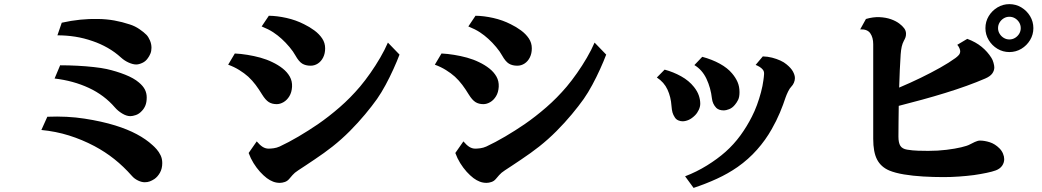

<svg xmlns="http://www.w3.org/2000/svg" viewBox="-20 -854 5040 929"><path d="M454.1 -762.2Q495.1 -761.7 533.2 -754.9Q571.3 -748 607.9 -735.8Q632.8 -728 654.8 -712.9Q676.8 -697.8 689 -685.1Q698.2 -675.3 705.6 -658.2Q712.9 -641.1 712.9 -623Q712.9 -606.4 707.5 -594Q702.1 -581.5 695.8 -573.2Q685.1 -557.1 668.5 -549.6Q651.9 -542 639.2 -542Q623.5 -542 603 -551Q582.5 -560.1 565.9 -575.2Q536.1 -602.5 500.7 -622.6Q465.3 -642.6 429.2 -654.8Q386.2 -669.9 343.8 -676.5Q301.3 -683.1 257.8 -683.1L278.8 -744.1Q324.7 -754.4 368.7 -758.8Q412.6 -763.2 454.1 -762.2ZM271 -538.1Q312.5 -538.1 354.7 -535.9Q397 -533.7 434.1 -529.5Q471.2 -525.4 496.1 -520Q543.5 -509.3 585.4 -492.7Q627.4 -476.1 651.9 -455.1Q672.4 -438 681.2 -420.4Q689.9 -402.8 689.9 -382.8Q689.9 -359.9 683.8 -344.5Q677.7 -329.1 667 -317.9Q653.3 -302.7 637.5 -297.4Q621.6 -292 610.8 -292Q592.3 -292 571.3 -304.7Q550.3 -317.4 536.1 -334Q484.4 -394 409.7 -428.7Q335 -463.4 244.1 -474.1ZM209 -289.1Q305.7 -293 388.9 -280Q472.2 -267.1 537.1 -247.1Q597.2 -228.5 641.8 -204.6Q686.5 -180.7 717.8 -151.9Q727.1 -144 738 -131.6Q749 -119.1 757.1 -102.5Q765.1 -85.9 765.1 -64.9Q765.1 -38.1 753.9 -18.3Q742.7 1.5 727.1 12.2Q715.8 19.5 704.8 23.7Q693.8 27.8 680.2 27.8Q665 27.8 647.5 19.3Q629.9 10.7 618.2 -2.9Q577.6 -48.8 533.4 -84Q489.3 -119.1 437 -147Q377 -178.7 313.7 -198.5Q250.5 -218.3 180.2 -225.1Z M1280.8 -777.8Q1320.8 -777.3 1366.5 -767.1Q1412.1 -756.8 1451.2 -736.8Q1477.5 -724.1 1501 -706.8Q1524.4 -689.5 1538.8 -668Q1553.2 -646.5 1553.2 -620.1Q1553.2 -595.2 1543.7 -576.2Q1534.2 -557.1 1518.1 -546.6Q1502 -536.1 1482.9 -536.1Q1459 -536.1 1442.4 -546.1Q1425.8 -556.2 1409.2 -585.9Q1399.4 -604 1380.6 -626.5Q1361.8 -648.9 1342.8 -666Q1324.2 -683.1 1302 -697.8Q1279.8 -712.4 1246.1 -726.1ZM1913.1 -589.8Q1900.9 -557.6 1883.5 -519.3Q1866.2 -481 1845.9 -443.4Q1825.7 -405.8 1804.2 -375Q1780.3 -341.3 1746.6 -300.8Q1712.9 -260.3 1672.9 -220Q1632.8 -179.7 1588.9 -145Q1569.8 -129.9 1547.4 -113.8Q1524.9 -97.7 1502 -82.3Q1479 -66.9 1458.5 -53.2Q1438 -39.6 1422.9 -29.8Q1404.8 -18.1 1395.3 -6.8Q1385.7 4.4 1378.9 12.2Q1370.1 22.5 1357.7 26.6Q1345.2 30.8 1334 30.8Q1316.9 30.8 1301.5 24.9Q1286.1 19 1271 7.8Q1254.9 -4.4 1238 -22.9Q1221.2 -41.5 1206.8 -64.7Q1192.4 -87.9 1183.1 -113.8L1222.2 -169.9Q1237.8 -151.4 1251.2 -143.1Q1264.6 -134.8 1279.8 -134.8Q1289.6 -134.8 1304.2 -136.7Q1318.8 -138.7 1333 -145Q1376 -165 1424.6 -193.6Q1473.1 -222.2 1518.1 -252.9Q1571.3 -289.6 1623.5 -335Q1675.8 -380.4 1722.2 -435.1Q1747.1 -464.8 1772.2 -500.7Q1797.4 -536.6 1819.6 -574.7Q1841.8 -612.8 1856.9 -647.9ZM1116.2 -595.2Q1145.5 -593.8 1177.2 -588.6Q1209 -583.5 1240 -575Q1271 -566.4 1297.9 -553.2Q1325.7 -540 1347.7 -522.7Q1369.6 -505.4 1382.1 -483.4Q1394.5 -461.4 1393.1 -434.1Q1391.6 -407.2 1380.1 -388.4Q1368.7 -369.6 1352.1 -359.9Q1335.4 -350.1 1318.8 -350.1Q1296.4 -350.1 1280.5 -360.1Q1264.6 -370.1 1248 -397Q1232.9 -421.9 1216.8 -443.4Q1200.7 -464.8 1181.2 -482.9Q1162.1 -500 1137.7 -515.1Q1113.3 -530.3 1084 -541Z M2280.8 -777.8Q2320.8 -777.3 2366.5 -767.1Q2412.1 -756.8 2451.2 -736.8Q2477.5 -724.1 2501 -706.8Q2524.4 -689.5 2538.8 -668Q2553.2 -646.5 2553.2 -620.1Q2553.2 -595.2 2543.7 -576.2Q2534.2 -557.1 2518.1 -546.6Q2502 -536.1 2482.9 -536.1Q2459 -536.1 2442.4 -546.1Q2425.8 -556.2 2409.2 -585.9Q2399.4 -604 2380.6 -626.5Q2361.8 -648.9 2342.8 -666Q2324.2 -683.1 2302 -697.8Q2279.8 -712.4 2246.1 -726.1ZM2913.1 -589.8Q2900.9 -557.6 2883.5 -519.3Q2866.2 -481 2845.9 -443.4Q2825.7 -405.8 2804.2 -375Q2780.3 -341.3 2746.6 -300.8Q2712.9 -260.3 2672.9 -220Q2632.8 -179.7 2588.9 -145Q2569.8 -129.9 2547.4 -113.8Q2524.9 -97.7 2502 -82.3Q2479 -66.9 2458.5 -53.2Q2438 -39.6 2422.9 -29.8Q2404.8 -18.1 2395.3 -6.8Q2385.7 4.4 2378.9 12.2Q2370.1 22.5 2357.7 26.6Q2345.2 30.8 2334 30.8Q2316.9 30.8 2301.5 24.9Q2286.1 19 2271 7.8Q2254.9 -4.4 2238 -22.9Q2221.2 -41.5 2206.8 -64.7Q2192.4 -87.9 2183.1 -113.8L2222.2 -169.9Q2237.8 -151.4 2251.2 -143.1Q2264.6 -134.8 2279.8 -134.8Q2289.6 -134.8 2304.2 -136.7Q2318.8 -138.7 2333 -145Q2376 -165 2424.6 -193.6Q2473.1 -222.2 2518.1 -252.9Q2571.3 -289.6 2623.5 -335Q2675.8 -380.4 2722.2 -435.1Q2747.1 -464.8 2772.2 -500.7Q2797.4 -536.6 2819.6 -574.7Q2841.8 -612.8 2856.9 -647.9ZM2116.2 -595.2Q2145.5 -593.8 2177.2 -588.6Q2209 -583.5 2240 -575Q2271 -566.4 2297.9 -553.2Q2325.7 -540 2347.7 -522.7Q2369.6 -505.4 2382.1 -483.4Q2394.5 -461.4 2393.1 -434.1Q2391.6 -407.2 2380.1 -388.4Q2368.7 -369.6 2352.1 -359.9Q2335.4 -350.1 2318.8 -350.1Q2296.4 -350.1 2280.5 -360.1Q2264.6 -370.1 2248 -397Q2232.9 -421.9 2216.8 -443.4Q2200.7 -464.8 2181.2 -482.9Q2162.1 -500 2137.7 -515.1Q2113.3 -530.3 2084 -541Z M3670.9 -581.1Q3693.8 -580.6 3715.8 -575Q3737.8 -569.3 3755.9 -561Q3773.9 -552.7 3785.2 -543Q3807.6 -524.9 3816.9 -507.6Q3826.2 -490.2 3826.2 -476.1Q3826.2 -464.8 3821.3 -453.6Q3816.4 -442.4 3809.1 -435.1Q3800.8 -426.8 3793.2 -411.1Q3785.6 -395.5 3780.8 -381.8Q3770.5 -349.6 3753.7 -309.3Q3736.8 -269 3713.9 -229Q3684.6 -176.8 3643.1 -129.9Q3601.6 -83 3548.8 -45.9Q3502.4 -13.7 3449.2 10.7Q3396 35.2 3335.9 55.2L3294.9 -1Q3350.1 -22 3400.9 -53.5Q3451.7 -85 3490.2 -119.1Q3530.8 -155.3 3562.5 -198.7Q3594.2 -242.2 3618.2 -290Q3631.3 -315.4 3642.6 -345.9Q3653.8 -376.5 3662.1 -407.7Q3670.4 -439 3673.8 -465.8Q3676.3 -482.4 3677 -496.1Q3677.7 -509.8 3669.9 -518.1Q3664.1 -524.9 3656 -530Q3647.9 -535.2 3636.2 -540ZM3377.9 -579.1Q3425.3 -566.4 3462.9 -545.7Q3500.5 -524.9 3522 -499Q3539.1 -479 3548.6 -457.3Q3558.1 -435.5 3558.1 -408.2Q3558.1 -384.3 3551.3 -370.6Q3544.4 -356.9 3536.1 -347.2Q3523.4 -331.5 3507.8 -325.7Q3492.2 -319.8 3482.9 -319.8Q3458.5 -319.8 3445.8 -332Q3436.5 -341.8 3431.4 -353Q3426.3 -364.3 3424.8 -377Q3418.9 -429.2 3398.2 -472.9Q3377.4 -516.6 3339.8 -539.1ZM3195.8 -517.1Q3237.8 -505.9 3275.6 -484.9Q3313.5 -463.9 3337.9 -433.1Q3354.5 -412.1 3361.3 -391.8Q3368.2 -371.6 3368.2 -352.1Q3368.2 -337.9 3361.1 -322.5Q3354 -307.1 3342.8 -295.9Q3327.1 -280.3 3311.8 -273.7Q3296.4 -267.1 3282.2 -267.1Q3272.5 -267.1 3261.7 -271.7Q3251 -276.4 3245.1 -286.1Q3237.3 -297.9 3233.9 -309.8Q3230.5 -321.8 3229 -341.8Q3226.1 -384.8 3209.7 -420.4Q3193.4 -456.1 3158.2 -479Z M4863.8 -834Q4895.5 -834 4921.9 -818.1Q4948.2 -802.2 4964.1 -775.9Q4980 -749.5 4980 -717.8Q4980 -686.5 4964.1 -660.2Q4948.2 -633.8 4921.9 -617.9Q4895.5 -602.1 4863.8 -602.1Q4832.5 -602.1 4806.2 -617.9Q4779.8 -633.8 4763.9 -660.2Q4748 -686.5 4748 -717.8Q4748 -749.5 4763.9 -775.9Q4779.8 -802.2 4806.2 -818.1Q4832.5 -834 4863.8 -834ZM4863.8 -772.9Q4849.1 -772.9 4836.7 -765.4Q4824.2 -757.8 4816.7 -745.4Q4809.1 -732.9 4809.1 -717.8Q4809.1 -703.1 4816.7 -690.7Q4824.2 -678.2 4836.7 -670.7Q4849.1 -663.1 4863.8 -663.1Q4878.9 -663.1 4891.4 -670.7Q4903.8 -678.2 4911.4 -690.7Q4918.9 -703.1 4918.9 -717.8Q4918.9 -732.9 4911.4 -745.4Q4903.8 -757.8 4891.4 -765.4Q4878.9 -772.9 4863.8 -772.9ZM4169.9 -762.2Q4205.1 -772.5 4235.8 -771Q4266.6 -769.5 4290.8 -761Q4314.9 -752.4 4331.1 -740.2Q4346.2 -729 4355 -717Q4363.8 -705.1 4363.8 -690.9Q4363.8 -680.2 4361.1 -672.9Q4358.4 -665.5 4353 -655.8Q4346.7 -644 4343 -628.2Q4339.4 -612.3 4337.9 -590.8Q4335.4 -556.2 4333.7 -514.9Q4332 -473.6 4330.6 -430.2Q4383.8 -452.6 4434.6 -477.3Q4485.4 -502 4528.8 -526.4Q4572.3 -550.8 4603 -573.2Q4611.3 -579.1 4618.7 -587.2Q4626 -595.2 4626 -606Q4626 -611.8 4622.3 -620.6Q4618.7 -629.4 4611.8 -637.2L4660.2 -666Q4701.2 -650.9 4729.7 -627.4Q4758.3 -604 4776.9 -574.2Q4783.2 -564.5 4787.1 -550.3Q4791 -536.1 4791 -527.8Q4791 -512.2 4781 -498.3Q4771 -484.4 4747.1 -474.1Q4706.5 -456.5 4657.2 -438.7Q4607.9 -420.9 4553.2 -404.1Q4498.5 -387.2 4441.4 -371.6Q4384.3 -356 4328.6 -341.8Q4328.1 -301.8 4327.6 -263.7Q4327.1 -225.6 4327.1 -192.9Q4327.1 -163.1 4336.4 -148.4Q4345.7 -133.8 4369.1 -129.9Q4396 -125.5 4422.6 -124.8Q4449.2 -124 4471.2 -124Q4518.6 -124 4560.1 -129.2Q4601.6 -134.3 4631.1 -141.4Q4660.6 -148.4 4671.9 -154.8Q4681.6 -160.2 4696.5 -167Q4711.4 -173.8 4721.2 -173.8Q4743.7 -173.8 4769 -165.8Q4794.4 -157.7 4815.9 -136.2Q4827.1 -125 4833 -110.8Q4838.9 -96.7 4838.9 -84Q4838.9 -66.9 4828.9 -52.2Q4818.8 -37.6 4798.8 -29.8Q4781.7 -23.4 4753.7 -17.6Q4725.6 -11.7 4691.9 -6.8Q4657.7 -2.4 4620.4 0.2Q4583 2.9 4545.9 2.9Q4496.1 2.9 4446.5 0Q4397 -2.9 4354.2 -10Q4311.5 -17.1 4283.2 -28.8Q4242.7 -45.9 4223.9 -81.8Q4205.1 -117.7 4205.1 -182.1V-640.1Q4205.1 -672.4 4190.9 -692.9Q4176.8 -713.4 4142.1 -711.9Z"/></svg>

Font: BIZ UDMincho
Style: Bold
Weight: 700
Monospace: yes
Designer: TypeBank Co., Ltd.
Foundry: Morisawa Inc.
Version: Version 1.06